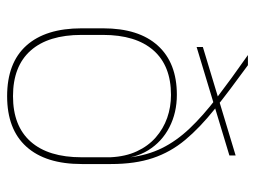

<svg xmlns="http://www.w3.org/2000/svg" viewBox="-108 -596 716 539"><g transform="rotate(90 249.5 -326.0)"><path d="M249.5 11.5Q156 11.5 107.5 -42.5Q59 -96.5 59 -197.5V-258Q59 -358 107.5 -411.5Q156 -465 245.5 -465Q296 -465 336.8 -444Q377.5 -423 401.2 -384.8Q425 -346.5 425 -294.5L431.5 -291.5L421 -278.5Q419 -321 404.2 -352.8Q389.5 -384.5 365.2 -405.8Q341 -427 310.5 -437.8Q280 -448.5 246 -448.5Q164 -448.5 120.8 -399.2Q77.5 -350 77.5 -257.5V-197.5Q77.5 -104 121.5 -54.5Q165.5 -5 249.5 -5Q333 -5 377 -54.5Q421 -104 421 -197.5Q421 -227.5 421 -257.2Q421 -287 421 -317Q420.5 -320.5 420.5 -324Q420.5 -327.5 421.5 -331Q415.5 -382 395.5 -422.8Q375.5 -463.5 340.2 -500.8Q305 -538 253.8 -577.2Q202.5 -616.5 134 -664.5H162.5Q233.5 -613 285.8 -571.2Q338 -529.5 372.2 -488.5Q406.5 -447.5 423.2 -397.8Q440 -348 440 -280V-198Q440 -96.5 391.2 -42.5Q342.5 11.5 249.5 11.5ZM111.5 -520.5V-538L416 -630V-612.5Z"/></g></svg>

Font: Anek Tamil Thin
Style: Regular
Weight: 250
Designer: Aadarsh Rajan (Tamil), Yesha Goshar (Latin)
Foundry: Ek Type
Version: Version 1.003